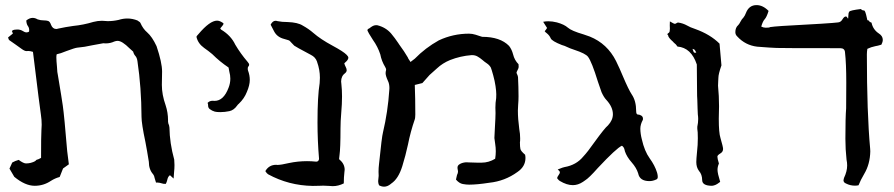

<svg xmlns="http://www.w3.org/2000/svg" viewBox="-20 -717 3454 742"><path d="M114.3 1Q77.1 1 35.2 -33.7L16.6 -65.4L27.3 -88.9Q38.1 -95.2 52.2 -99.1Q70.8 -85.4 80.6 -85.4Q90.3 -85.4 100.1 -87.9Q101.1 -88.9 103 -88.9Q117.2 -93.3 120.6 -99.1Q128.9 -101.1 138.7 -106.9Q138.7 -193.4 140.1 -213.9Q141.1 -224.6 141.1 -234.9Q141.1 -253.9 138.2 -272.9L128.9 -342.8L107.4 -516.6Q96.2 -520 89.4 -520L82.5 -519.5Q75.2 -519.5 63.5 -528.1Q51.8 -536.6 39.6 -545.2Q27.3 -553.7 15.6 -562Q13.7 -563 11.2 -572.3L29.8 -587.4Q27.8 -594.2 26.9 -595Q25.9 -595.7 25.9 -596.7Q25.9 -597.7 28.3 -599.1Q33.2 -603 46.4 -603Q57.6 -603 65.4 -598.6Q75.7 -591.8 82.5 -591.8Q87.4 -591.8 92.3 -594.7L92.8 -600.6Q92.8 -609.9 87.6 -616.7Q82.5 -623.5 81.5 -637.7Q93.8 -647.9 106.4 -647.9Q115.7 -647.9 125.5 -642.1Q136.7 -638.2 149.4 -638.2Q159.2 -638.2 166 -636Q172.9 -633.8 177.2 -621.1Q183.6 -605 197.3 -605Q200.7 -605 204.6 -606.4Q233.9 -612.8 262.7 -616.7Q302.2 -620.6 340.8 -632.3Q357.4 -636.7 374 -636.7Q380.4 -636.7 396.5 -635.3Q417.5 -635.3 438.5 -640.1Q455.6 -645.5 472.2 -645.5Q492.2 -645.5 511.7 -637.7L512.7 -636.7Q521.5 -631.8 522.9 -627.9Q532.7 -605.5 548.8 -591.8Q567.9 -575.2 585 -538.6Q606.4 -475.1 606.4 -440.4Q605.5 -413.6 605.5 -388.7Q605.5 -351.1 620.1 -310.1Q629.4 -281.7 629.4 -252.4V-247.1Q630.4 -238.3 631.8 -236.6Q633.3 -234.9 634.8 -224.1Q635.7 -164.1 653.3 -100.1Q654.3 -89.8 654.3 -79.1Q654.3 -65.4 652.8 -52.5Q651.4 -39.6 650.9 -26.9L636.7 -40Q631.8 -36.1 629.6 -31.5Q627.4 -26.9 626 -20Q624.5 -13.2 620.6 -6.3L611.3 -6.8Q595.2 -11.7 587.4 -11.7Q585 -11.7 583 -11.2L577.6 -28.8Q576.2 -38.1 571.8 -43.5Q555.2 -62 555.2 -91.8Q548.3 -135.3 542 -168Q526.9 -239.3 526.9 -265.6Q526.4 -378.9 511.2 -480.5Q509.3 -494.1 503.2 -500.7Q497.1 -507.3 494.6 -517.6Q487.3 -523.4 481 -529.8Q451.7 -559.1 434.6 -559.1Q428.7 -559.1 421.9 -556.6Q406.2 -549.3 389.2 -549.3L378.9 -549.8Q357.4 -546.4 336.4 -542Q307.1 -535.2 277.8 -532.7Q269 -531.7 236.3 -519.5Q212.9 -509.8 199.2 -507.3Q197.8 -503.4 197.8 -495.1Q197.8 -483.4 200.2 -458.5Q201.2 -435.1 203.6 -427.2Q219.2 -334 222.7 -308.6Q228.5 -268.1 239.7 -132.8L246.1 -82L223.6 -65.9L210.9 -33.7L209.5 -32.7Q192.9 -28.3 176.8 -18.1Q148.4 1 114.3 1Z M831.5 -283.7Q817.4 -283.7 810.1 -285.6Q799.3 -288.6 790 -295.9Q784.2 -300.8 784.2 -309.1V-311Q784.2 -314.9 782.2 -319.3Q789.6 -327.6 802.2 -327.6L809.1 -327.1Q844.2 -327.1 863.3 -377.9Q870.1 -395 870.1 -413.1Q870.1 -426.3 866.2 -440.4Q865.2 -444.8 864.3 -450.7L863.3 -456.1Q829.1 -479 800.3 -507.8Q785.2 -520.5 769 -531.7Q745.1 -548.8 739.3 -574.2Q739.3 -577.6 747.1 -585.4Q791 -637.2 818.8 -637.2Q828.1 -637.2 839.4 -629.9Q843.8 -627.9 843.8 -624.5Q843.8 -622.1 835 -611.8L831.1 -607.4Q832.5 -606 833.3 -604.2Q834 -602.5 835.4 -602.1Q872.6 -579.6 889.2 -544.4Q909.7 -509.8 936.5 -478.5Q942.9 -471.7 942.9 -466.3Q942.9 -463.4 938.5 -458Q937.5 -455.6 937.5 -451.7Q937.5 -446.8 938.5 -444.3Q945.3 -426.3 945.3 -408.2Q945.3 -387.7 934.1 -361.8Q924.3 -336.4 902.8 -315.9Q899.4 -313.5 896.5 -309.1Q883.8 -291 866.2 -287.4Q848.6 -283.7 831.5 -283.7Z M1265.6 2.4 1252 1.5Q1241.2 0.5 1229.5 0.5L1214.4 1L1188.5 1.5Q1095.7 0 1016.1 -43.5Q1011.2 -46.4 1005.4 -55.7Q1019.5 -80.1 1047.4 -80.1L1051.8 -79.6Q1065.9 -79.6 1096.7 -86.9Q1131.3 -94.2 1166.5 -94.2Q1184.1 -94.2 1202.1 -92.3Q1204.1 -92.3 1206.3 -93Q1208.5 -93.8 1209.5 -95Q1210.4 -96.2 1211.7 -98.4Q1212.9 -100.6 1212.9 -104Q1207 -173.8 1207 -244.1Q1207 -344.7 1215.3 -395.5Q1216.3 -406.2 1216.3 -416.5Q1216.3 -447.3 1205.6 -477.1L1205.1 -479Q1199.2 -496.1 1181.6 -504.9Q1120.1 -537.6 1117.2 -540.5L1105.5 -552.7Q1100.1 -560.1 1094.2 -561.8Q1088.4 -563.5 1078.6 -566.4Q1051.3 -573.2 1039.6 -595.2L1025.9 -621.6Q1033.7 -636.7 1044.9 -636.7Q1048.3 -636.7 1052.7 -635.3Q1069.3 -631.8 1091.8 -631.8Q1130.9 -630.4 1149.9 -618.2Q1172.9 -605.5 1190.9 -589.8Q1218.8 -565.4 1265.1 -540.5Q1307.6 -517.6 1319.3 -505.4Q1319.3 -504.9 1319.8 -504.9Q1326.2 -498.5 1326.2 -494.1Q1326.2 -485.8 1314 -475.6L1310.5 -472.2Q1312.5 -464.8 1316.2 -458Q1319.8 -451.2 1319.8 -445.3Q1319.3 -439 1314.5 -435.1Q1298.3 -423.3 1298.3 -401.9L1299.3 -392.1Q1301.8 -369.6 1301.8 -344.2Q1301.8 -315.4 1298.8 -281.7Q1295.9 -248 1295.9 -220.7Q1295.9 -144 1292 -116.7L1290.5 -103.5Q1290.5 -101.1 1290.8 -100.8Q1291 -100.6 1292 -100.6Q1312 -83.5 1312 -61L1311 -51.8Q1308.6 -31.7 1308.6 -8.3Q1287.6 2.4 1265.6 2.4Z M1640.1 -427.2 1636.2 -423.8 1648.4 -436ZM1640.1 -427.2Q1629.4 -416 1612.3 -396L1583 -388.7Q1585 -337.4 1585 -274.4Q1584.5 -270 1584.5 -265.4Q1584.5 -260.7 1583 -255.9Q1566.4 -208 1556.6 -158.2Q1547.4 -115.7 1534.7 -74.7Q1519.5 -25.9 1492.2 -7.8L1489.3 -5.4Q1477.1 4.4 1464.4 4.4Q1454.6 4.4 1444.8 -1Q1441.4 -8.8 1441.4 -17.1Q1441.4 -21.5 1442.4 -26.9Q1443.4 -32.2 1443.4 -37.6L1442.9 -53.2Q1442.9 -68.4 1444.8 -83.5Q1455.6 -189.5 1460 -205.1Q1479 -285.6 1484.4 -368.2Q1484.9 -372.1 1484.9 -376.5Q1484.9 -393.6 1479 -404.8Q1470.2 -424.3 1470.2 -434.1Q1470.2 -439.9 1472.2 -446.8V-447.8Q1472.2 -452.1 1468.3 -458.5Q1454.6 -481 1449.7 -506.8Q1439.9 -536.6 1421.4 -562.5Q1413.6 -574.2 1406.2 -586.9L1399.9 -599.1L1401.4 -604.5Q1407.7 -606.9 1413.1 -611.8Q1423.8 -619.6 1432.6 -619.6H1437.5Q1470.2 -611.8 1491.2 -587.9Q1506.3 -569.8 1519 -550.8L1522.5 -545.4Q1543 -517.6 1555.7 -495.6Q1557.6 -490.2 1562 -484.4L1566.4 -477.5Q1575.7 -484.4 1583 -490.2Q1624 -532.2 1675.8 -561Q1731 -586.9 1792.5 -586.9Q1805.2 -586.9 1818.1 -582.8Q1831.1 -578.6 1834 -577.6Q1838.4 -575.7 1843.3 -574.7Q1913.1 -574.7 1947.3 -539.6Q1958 -525.9 1962.9 -506.8Q1968.3 -484.4 1983.9 -468.8L1984.4 -459Q1984.4 -454.1 1981.9 -449.7Q1976.1 -438.5 1976.1 -436.5Q1976.1 -434.6 1977.1 -432.6Q1980.5 -426.8 1981.9 -419.4Q1983.9 -379.4 1983.9 -344.7Q1983.9 -328.1 1982.4 -311Q1981.4 -300.3 1981.4 -289.6Q1981.4 -258.3 1986.8 -217.8Q1990.2 -199.7 1990.2 -182.1Q1990.2 -169.4 1989.3 -167.5Q1989.3 -148.9 1991.2 -140.9Q1993.2 -132.8 2009.3 -119.1Q2010.7 -112.8 2010.7 -106.4Q2010.7 -73.2 1979.5 -52.2Q1931.2 -17.1 1870.6 -10.7Q1823.7 -3.4 1793 -3.4Q1781.7 -3.4 1768.3 -5.9Q1754.9 -8.3 1742.2 -22.9L1743.2 -27.8Q1744.1 -33.7 1746.1 -40.5Q1750 -48.3 1750 -53.7L1749.5 -58.6Q1748 -64.9 1748 -69.3Q1748 -73.2 1750 -76.9Q1752 -80.6 1760.7 -85Q1772 -89.8 1783.7 -89.8L1790.5 -89.4Q1807.1 -88.4 1824.2 -88.4H1841.3Q1868.7 -88.4 1893.6 -103.5Q1896 -118.2 1896 -132.3Q1896 -147 1893.6 -161.6Q1890.6 -181.6 1890.6 -183.6L1892.6 -224.1Q1895 -263.7 1895 -279.8L1894.5 -301.3Q1894.5 -319.8 1897.5 -337.9Q1897.9 -344.2 1897.9 -352.5Q1897.9 -364.3 1895 -384.3Q1892.1 -404.3 1886 -426.3Q1879.9 -448.2 1877 -455.6Q1871.6 -465.3 1862.1 -471.7Q1852.5 -478 1844.2 -485.4Q1835 -493.2 1825.7 -498.5Q1816.4 -503.9 1805.2 -503.9H1801.8Q1758.8 -500.5 1719.2 -484.9Q1690.4 -473.1 1668.5 -452.6Z M2193.8 -1.5Q2170.4 -1.5 2143.6 -17.6Q2139.6 -20 2136.2 -24.4L2133.3 -27.8Q2133.3 -33.2 2138.4 -39.8Q2143.6 -46.4 2143.6 -51.3Q2143.6 -55.7 2135.3 -62Q2158.2 -71.3 2161.6 -71.3Q2207 -79.1 2233.9 -111.8Q2251 -129.9 2277.3 -167.5Q2316.9 -222.2 2329.6 -232.4Q2348.6 -252.9 2348.6 -275.4Q2348.6 -303.7 2322.8 -331.5Q2313.5 -341.3 2304.7 -360.8L2290.5 -401.9Q2267.1 -478 2252.4 -497.6Q2242.7 -510.3 2199.7 -524.4Q2181.6 -530.3 2169.9 -536.1Q2163.6 -539.6 2151.4 -543Q2112.8 -558.1 2108.2 -569.1Q2103.5 -580.1 2093.3 -588.4Q2088.4 -591.8 2085 -596.2Q2091.8 -604.5 2094.2 -608.9L2079.1 -632.8Q2088.4 -634.8 2099.1 -634.8Q2114.7 -634.8 2132.3 -630.4Q2160.6 -622.6 2174.6 -610.1Q2188.5 -597.7 2235.4 -584L2259.3 -575.7Q2327.1 -548.3 2360.8 -481Q2375 -452.1 2387.2 -422.4Q2409.2 -370.6 2421.4 -352.1Q2438.5 -327.1 2438.5 -288.1Q2438.5 -274.4 2445.1 -274.4Q2451.7 -274.4 2458.3 -270.3Q2464.8 -266.1 2464.8 -258.3L2464.4 -253.9Q2454.6 -236.3 2454.6 -219.2Q2455.1 -198.7 2460.4 -178.7Q2470.7 -132.8 2490.7 -105.2Q2510.7 -77.6 2519 -50.8L2520 -47.4Q2522 -40 2522 -33.2Q2522 -24.9 2515.1 -22.9Q2502.4 -17.1 2489.7 -17.1Q2452.1 -17.1 2446.3 -46.9Q2439.5 -68.8 2420.9 -89.8Q2402.3 -110.8 2395 -132.3L2394 -136.7Q2391.6 -148.9 2383.3 -153.8Q2362.3 -144.5 2290.5 -67.9Q2255.9 -28.8 2241.2 -20L2232.9 -14.2Q2213.9 -1.5 2193.8 -1.5Z M2731.9 1Q2693.8 1 2693.6 -21Q2693.4 -43 2681.2 -56.6Q2670.9 -70.3 2670.9 -90.8Q2670.9 -101.6 2673.8 -130.9Q2676.8 -156.7 2676.8 -182.6Q2676.8 -209.5 2674.8 -219.2V-227.1Q2678.2 -242.7 2678.2 -257.3Q2678.2 -265.6 2676.8 -274.9Q2675.8 -286.1 2675.8 -297.9Q2675.8 -314.9 2674.8 -331.1Q2673.8 -343.3 2673.8 -367.2Q2673.8 -424.3 2672.9 -467.8Q2651.4 -532.7 2598.1 -537.1Q2592.8 -545.9 2584.5 -551.8Q2578.6 -558.6 2576.7 -559.6Q2562 -573.2 2562 -580.6L2558.6 -585Q2561.5 -588.4 2565.2 -590.8Q2568.8 -593.3 2568.8 -606Q2568.4 -612.3 2568.4 -619.1L2568.8 -634.3Q2584 -625 2587.9 -625Q2590.3 -625 2592.8 -626.5Q2596.7 -629.9 2601.1 -629.9Q2619.1 -627.4 2635.7 -618.2Q2646 -611.8 2666.5 -605Q2725.1 -584 2760.7 -548.3L2768.1 -464.4Q2756.3 -430.7 2756.3 -416.5Q2756.3 -409.7 2755.6 -403.6Q2754.9 -397.5 2754.9 -385.7Q2758.8 -346.2 2758.8 -306.2Q2757.8 -279.8 2757.8 -258.3Q2757.8 -203.6 2764.2 -184.1Q2774.4 -148.9 2774.4 -141.6Q2774.4 -130.4 2764.6 -124.5Q2752.4 -117.2 2752.4 -111.8Q2752.4 -104.5 2758.3 -85Q2752.9 -72.8 2752.9 -60.5Q2752.9 -47.4 2763.2 -14.2L2757.8 -10.3Q2745.6 -0.5 2731.9 1ZM2665.5 -513.2 2670.9 -513.7Q2665.5 -524.4 2663.1 -525.9Q2660.6 -527.3 2656.2 -528.3Q2660.6 -514.6 2662.6 -513.9Q2664.6 -513.2 2665.5 -513.2Z M3284.2 0.5Q3265.6 0.5 3249.5 -7.8Q3239.7 -11.7 3239.7 -20.5Q3239.7 -22.9 3241.7 -29.3Q3253.9 -54.7 3253.9 -77.6Q3253.9 -88.9 3251.5 -100.1Q3247.1 -140.6 3247.1 -180.7Q3247.1 -264.2 3250 -298.3Q3250.5 -309.1 3250.5 -397.5Q3250.5 -471.7 3245.6 -514.6Q3244.6 -530.8 3227.1 -530.8Q2994.6 -530.8 2981.4 -531.7Q2961.9 -532.2 2906.2 -536.6Q2860.4 -542 2829.1 -576.2Q2821.8 -583 2821.8 -592.8Q2821.8 -610.4 2833 -620.1Q2836.4 -623 2841.8 -633.5Q2847.2 -644 2852.5 -648.4Q2858.9 -656.2 2862.8 -667Q2874.5 -697.3 2903.8 -697.3Q2928.2 -697.3 2950.2 -674.8Q2942.9 -650.9 2935.3 -642.8Q2927.7 -634.8 2921.9 -614.3Q2930.7 -609.9 2939.5 -609.9Q2953.6 -609.9 2956.1 -612.3Q2968.3 -614.3 3003.9 -616.7Q3195.3 -627 3218.8 -630.4Q3229.5 -631.3 3235.8 -642.3Q3242.2 -653.3 3249 -653.3Q3251.5 -653.3 3253.2 -650.9Q3254.9 -648.4 3255.9 -646.7Q3256.8 -645 3257.3 -645Q3258.3 -645 3258.3 -653.8Q3258.3 -667 3262.2 -672.1Q3266.1 -677.2 3306.6 -682.1Q3312 -676.8 3316.9 -676.8L3320.3 -676.3Q3324.2 -672.4 3326.9 -661.1Q3329.6 -649.9 3332 -639.2Q3339.4 -637.7 3339.4 -635Q3339.4 -632.3 3348.1 -629.4Q3353.5 -603 3376 -587.9Q3391.6 -578.1 3391.6 -563Q3391.6 -554.7 3386.2 -544.4Q3371.1 -539.6 3362.8 -538.6Q3346.2 -535.2 3332 -528.3Q3330.1 -517.1 3330.1 -506.8Q3330.1 -281.2 3342.8 -142.1L3343.3 -132.3Q3342.3 -82.5 3319.8 -44.9Q3305.7 -21 3297.9 -1Q3291 0.5 3284.2 0.5Z"/></svg>

Font: Kurland
Style: Regular
Weight: 400
Designer: GGBot
Version: 0.22